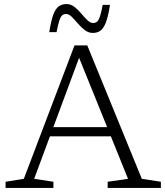

<svg xmlns="http://www.w3.org/2000/svg" viewBox="-20 -927 814 947"><path d="M210.5 -254.5V-300H548V-254.5ZM679.5 -45 773.5 -30.5V0H511V-30.5L611.5 -45L361 -664.5H378.5L148.5 -45L243.5 -30.5V0H7.5V-30.5L97.5 -45L347.5 -703H410.5ZM522.5 -903Q513.5 -845 501.8 -815.2Q490 -785.5 474.5 -775Q459 -764.5 438 -764.5Q416.5 -764.5 398.2 -778.5Q380 -792.5 364.2 -811Q348.5 -829.5 334.2 -843.8Q320 -858 306 -858Q295 -858 287 -851.5Q279 -845 272.8 -826Q266.5 -807 259 -768.5H223Q232 -826.5 243.5 -856.2Q255 -886 271 -896.5Q287 -907 308 -907Q329.5 -907 347.5 -892.8Q365.5 -878.5 381 -860Q396.5 -841.5 411 -827.5Q425.5 -813.5 439.5 -813.5Q450.5 -813.5 458.2 -819.8Q466 -826 472.8 -845.2Q479.5 -864.5 486.5 -903Z"/></svg>

Font: Newsreader 9pt Light
Style: Regular
Weight: 300
Designer: Hugues Gentile
Foundry: Production Type
Version: Version 1.003